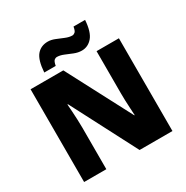

<svg xmlns="http://www.w3.org/2000/svg" viewBox="-205 -1106 1243 1280"><g transform="rotate(-30 417.0 -466.5)"><path d="M757 0H504L243 -503H239Q241 -480 243 -447.5Q245 -415 246.5 -382Q248 -349 248 -322V0H77V-714H329L589 -218H592Q591 -241 589 -272Q587 -303 586 -335Q585 -367 585 -391V-714H757ZM212 -765Q218 -857 249.5 -894.5Q281 -932 335 -932Q360 -932 388.5 -920.5Q417 -909 445.5 -897Q474 -885 499 -885Q508 -885 518.5 -893.5Q529 -902 534 -933H623Q617 -843 584 -804.5Q551 -766 503 -766Q474 -766 444.5 -778Q415 -790 387.5 -801.5Q360 -813 335 -813Q326 -813 316 -805Q306 -797 300 -765Z"/></g></svg>

Font: Noto Sans Georgian Black
Style: Regular
Weight: 900
Designer: Monotype Design Team, Akaki Razmadze
Foundry: Google LLC
Version: Version 2.005; ttfautohint (v1.8.4.7-5d5b)